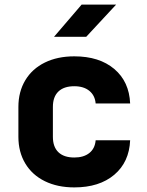

<svg xmlns="http://www.w3.org/2000/svg" viewBox="-20 -805 640 835"><path d="M60 -210V-340Q60 -406 90 -456Q120 -506 175 -533Q230 -560 303 -560Q412 -560 477 -505Q542 -450 546 -355H396Q393 -390 368.5 -410Q344 -430 303 -430Q258 -430 234 -407Q210 -384 210 -340V-210Q210 -166 234 -143Q258 -120 303 -120Q344 -120 368.5 -139.5Q393 -159 396 -195H546Q542 -100 477 -45Q412 10 303 10Q230 10 175 -17Q120 -44 90 -94Q60 -144 60 -210ZM355 -645H215L335 -785H485Z"/></svg>

Font: JetBrains Mono Extra Bold
Style: Regular
Weight: 800
Monospace: yes
Designer: Philipp Nurullin, Konstantin Bulenkov
Foundry: JetBrains
Version: 2.002